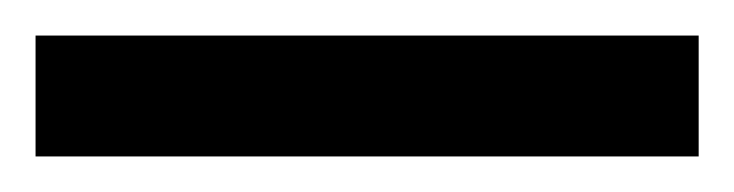

<svg xmlns="http://www.w3.org/2000/svg" viewBox="-21 70 413 108"><path d="M-1 90V158H372V90Z"/></svg>

Font: Noto Sans Gurmukhi SemiCondensed
Style: Bold
Weight: 700
Width: 4
Designer: Jelle Bosma - Monotype Design Team
Foundry: Monotype Imaging Inc.
Version: Version 2.004